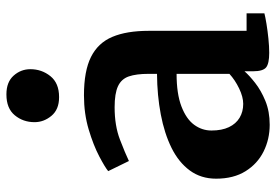

<svg xmlns="http://www.w3.org/2000/svg" viewBox="-151 -698 860 598"><g transform="rotate(-90 279.0 -399.0)"><path d="M189.5 11Q144.5 11 106.2 -8Q68 -27 44.8 -64.2Q21.5 -101.5 21.5 -156Q21.5 -203 47 -237.8Q72.5 -272.5 117.5 -294.8Q162.5 -317 221.5 -328.2Q280.5 -339.5 348 -340V-366Q348 -404.5 340 -427.8Q332 -451 309.5 -461.5Q287 -472 244 -472Q186.5 -472 143.5 -455.5Q100.5 -439 76.5 -427.5L45 -492Q57 -502 91.2 -520Q125.5 -538 174.8 -552.8Q224 -567.5 281 -567.5Q357 -567.5 400.8 -545.5Q444.5 -523.5 463.2 -479Q482 -434.5 482 -365.5V-61H536.5V-5.5Q525 -2.5 503.5 1Q482 4.5 457.8 7Q433.5 9.5 413.5 9.5Q380 9.5 368 -0.2Q356 -10 356 -41V-67.5Q343.5 -53 320 -34.5Q296.5 -16 263.8 -2.5Q231 11 189.5 11ZM254.5 -71.5Q276 -71.5 302.5 -84.2Q329 -97 348 -114.5V-279Q286 -279 246.8 -264Q207.5 -249 189.5 -224.5Q171.5 -200 171.5 -170.5Q171.5 -138 182 -116Q192.5 -94 211.2 -82.8Q230 -71.5 254.5 -71.5ZM275 -645Q237 -645 217.2 -668.8Q197.5 -692.5 197.5 -721.5Q197.5 -757 219 -783Q240.5 -809 283.5 -809H284.5Q322.5 -809 342.5 -786.5Q362.5 -764 362.5 -734.5Q362.5 -699 340.8 -672Q319 -645 276 -645Z"/></g></svg>

Font: Merriweather 20pt
Style: Bold
Weight: 700
Version: Version 2.100